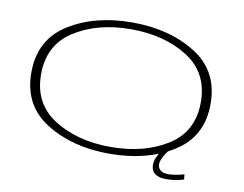

<svg xmlns="http://www.w3.org/2000/svg" viewBox="-81 -794 1255 989"><g transform="rotate(10 546.5 -300.0)"><path d="M534.5 4.5Q730 4.5 867 -81Q1004 -166.5 1004 -338Q1004 -510.5 867 -596.2Q730 -682 534.5 -682Q339.5 -682 203 -596.2Q66.5 -510.5 66.5 -338Q66.5 -166.5 203.5 -81Q340.5 4.5 534.5 4.5ZM534.5 -31Q361 -31 239.2 -107.5Q117.5 -184 117.5 -338Q117.5 -492.5 239.2 -569.5Q361 -646.5 534.5 -646.5Q709.5 -646.5 831.2 -569.5Q953 -492.5 953 -338Q953 -184 831.2 -107.5Q709.5 -31 534.5 -31ZM844.5 82.5Q863.5 82.5 882 80.5Q900.5 78.5 915.2 74.5Q930 70.5 937.5 68.5L934 41Q926.5 44.5 912.8 47.8Q899 51 882.8 53.2Q866.5 55.5 852 55.5Q823 55.5 809.8 43.5Q796.5 31.5 796.5 13.5Q796.5 -0.5 803.5 -16.2Q810.5 -32 819.8 -45.5Q829 -59 833.5 -63H805Q799.5 -59 790.2 -45.8Q781 -32.5 773.5 -14.8Q766 3 766 21.5Q766 42.5 776 56.2Q786 70 803.5 76.2Q821 82.5 844.5 82.5Z"/></g></svg>

Font: Anybody ExtraExpanded ExtraLight
Style: Regular
Weight: 250
Width: 8
Version: Version 1.113;gftools[0.9.25]